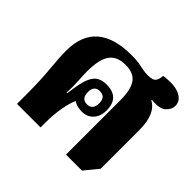

<svg xmlns="http://www.w3.org/2000/svg" viewBox="-151 -766 934 934"><g transform="rotate(45 316.0 -298.5)"><path d="M414 6V-369Q414 -442 390 -475Q366 -508 310 -508Q252 -508 226 -471.5Q200 -435 200 -352Q200 -330 202.5 -293Q205 -256 203 -210H207Q215 -271 224 -302Q233 -333 247 -349Q268 -375 313 -375Q402 -375 402 -286Q402 -245 379.5 -220.5Q357 -196 321 -196Q308 -196 292.5 -199Q277 -202 263 -212Q250 -184 241.5 -136Q233 -88 233 -32V0H71V-68Q71 -162 64 -233Q57 -304 57 -353Q57 -562 299 -562Q332 -562 351.5 -558.5Q371 -555 387 -551.5Q403 -548 424 -548Q458 -548 467.5 -563Q477 -578 477 -599Q548 -609 585.5 -591Q623 -573 623 -538Q623 -513 600.5 -492.5Q578 -472 522 -478L521 -474Q582 -442 582 -330V-65L524 6ZM313 -239Q352 -239 352 -285Q352 -329 313 -329Q274 -329 274 -285Q274 -239 313 -239Z"/></g></svg>

Font: Noto Serif Thai SemiCondensed Black
Style: Regular
Weight: 900
Width: 4
Designer: Monotype Design Team
Foundry: Monotype Imaging Inc.
Version: Version 2.002; ttfautohint (v1.8.4.7-5d5b)